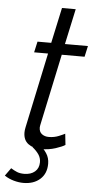

<svg xmlns="http://www.w3.org/2000/svg" viewBox="-89 -732 471 948"><g transform="rotate(5 146.5 -258.5)"><path d="M48 -69Q48 -80 51 -94L130 -467H61L73 -521H141L179 -697H247L209 -521H323L311 -467H198L126 -128Q121 -106 121 -100Q121 -78 135 -67.5Q149 -57 169 -57Q196 -57 219 -66.5Q242 -76 249 -80L255 -25Q242 -16 208.5 -5Q175 6 135 6Q98 6 73 -12.5Q48 -31 48 -69ZM64 180Q41 180 16 173Q-9 166 -30 152L-2 113Q14 123 28.5 129Q43 135 64 135Q97 135 117 118Q137 101 137 71Q137 50 125.5 33Q114 16 94 0L124 -19Q148 1 163 23.5Q178 46 178 75Q178 124 146.5 152Q115 180 64 180Z"/></g></svg>

Font: Raleway
Style: Italic
Weight: 400
Italic angle: -12°
Designer: Matt McInerney, Pablo Impallari, Rodrigo Fuenzalida
Foundry: Matt McInerney, Pablo Impallari, Rodrigo Fuenzalida
Version: Version 4.026